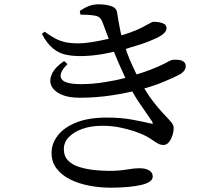

<svg xmlns="http://www.w3.org/2000/svg" viewBox="-20 -817 1040 890"><path d="M492 53Q442 53 393 43.5Q344 34 305 14.5Q266 -5 242.5 -35.5Q219 -66 219 -109Q219 -151 247.5 -188.5Q276 -226 333 -249Q390 -272 476 -272Q540 -272 592 -262.5Q644 -253 677 -245Q687 -242 688 -244.5Q689 -247 685 -254Q670 -277 637 -324Q615 -354 593 -393Q548 -382 497 -375Q426 -364 349 -364Q296 -364 262.5 -379.5Q229 -395 218 -420Q207 -445 221 -475Q235 -505 277 -534L293 -520Q251 -479 264 -453Q277 -427 355 -427Q413 -427 470 -437Q517 -444 561 -456Q547 -486 532 -520Q520 -548 508 -577Q486 -572 465 -568Q406 -557 352 -557Q314 -557 283 -564Q252 -571 225 -593Q198 -615 174 -660L187 -670Q212 -652 233.5 -640Q255 -628 280.5 -622Q306 -616 343 -616Q368 -616 401 -621Q434 -626 469 -634Q477 -635 484 -637Q470 -673 457 -709Q451 -727 441.5 -735.5Q432 -744 409 -746Q396 -748 381.5 -748.5Q367 -749 353 -749L350 -766Q371 -781 392 -789Q413 -797 438 -797Q469 -797 494.5 -789Q520 -781 523 -758Q526 -740 529.5 -718Q533 -696 538 -673Q540 -662 543 -653Q589 -667 618 -680Q650 -695 667.5 -705.5Q685 -716 692 -716Q706 -716 719.5 -713.5Q733 -711 742.5 -705Q752 -699 752 -686Q752 -678 746.5 -670Q741 -662 728 -653Q712 -642 672 -626Q632 -610 578 -595Q570 -592 563 -590Q566 -580 570 -570Q580 -542 594 -512Q603 -493 613 -472Q647 -482 678 -494Q716 -509 736 -519Q756 -529 766 -534.5Q776 -540 783 -540Q798 -541 811 -539Q824 -537 832.5 -530Q841 -523 841 -510Q841 -501 836 -492.5Q831 -484 817 -474Q786 -457 739 -438Q699 -421 649 -407Q669 -373 688 -349Q717 -311 739 -288.5Q761 -266 773 -251.5Q785 -237 785 -225Q785 -207 779 -188.5Q773 -170 762.5 -157.5Q752 -145 738 -145Q725 -145 713.5 -151Q702 -157 688 -167Q674 -177 651 -189Q633 -198 602.5 -208.5Q572 -219 534 -226.5Q496 -234 455 -234Q403 -234 363 -220Q323 -206 299.5 -182Q276 -158 276 -126Q276 -93 295.5 -73Q315 -53 347 -43Q379 -33 415.5 -29Q452 -25 486 -25Q516 -25 536 -27Q556 -29 570.5 -31.5Q585 -34 598.5 -35.5Q612 -37 629 -37Q655 -37 671.5 -27Q688 -17 688 1Q688 15 674.5 24.5Q661 34 636 40Q611 46 574.5 49.5Q538 53 492 53Z"/></svg>

Font: Noto Serif HK ExtraLight Medium
Style: Regular
Weight: 500
Version: Version 2.002-H1;hotconv 1.1.0;makeotfexe 2.6.0